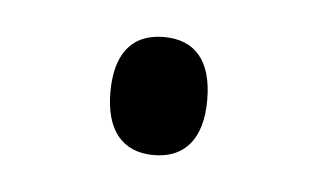

<svg xmlns="http://www.w3.org/2000/svg" viewBox="-26 -122 266 162"><g transform="rotate(5 107.5 -41.0)"><path d="M67 -41C67 -9 81 9 108 9C134 9 149 -8 149 -41C149 -75 134 -91 108 -91C80 -91 67 -72 67 -41Z"/></g></svg>

Font: Noto Sans Gujarati Condensed Light
Style: Regular
Weight: 300
Width: 3
Designer: Jelle Bosma - Monotype Design Team, Universal Thirst
Foundry: Monotype Imaging Inc.
Version: Version 2.106